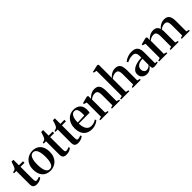

<svg xmlns="http://www.w3.org/2000/svg" viewBox="338 -2317 3828 3828"><g transform="rotate(-45 2251.5 -403.0)"><path d="M171 10Q122.5 10 96.8 -13Q71 -36 71 -94.5V-469H5.5V-494Q13.5 -497 24.5 -500Q35.5 -503 46.2 -506.5Q57 -510 63 -513.5Q71 -518 77 -525.2Q83 -532.5 88 -541.8Q93 -551 97.5 -560.5Q102.5 -571.5 109 -590Q115.5 -608.5 122.2 -629.5Q129 -650.5 134 -668H188L188.5 -512.5H302V-469H189V-123Q189 -90.5 193 -74.5Q197 -58.5 206 -53.2Q215 -48 229.5 -48Q246.5 -48 268.5 -54.8Q290.5 -61.5 304 -69L316.5 -39.5Q303 -27.5 281.2 -16Q259.5 -4.5 231.8 2.8Q204 10 171 10Z M326 -251.5Q326 -320.5 347.2 -372.5Q368.5 -424.5 404.8 -459.2Q441 -494 486.2 -511.5Q531.5 -529 579.5 -529Q659.5 -529 711.8 -495.2Q764 -461.5 789.2 -402.5Q814.5 -343.5 814.5 -266Q814.5 -197 793.2 -145Q772 -93 736.2 -58.2Q700.5 -23.5 655.2 -6Q610 11.5 562 11.5Q503 11.5 458.5 -7.8Q414 -27 384.8 -62.2Q355.5 -97.5 340.8 -145.8Q326 -194 326 -251.5ZM571 -21.5Q608 -21.5 633 -46.8Q658 -72 671 -123.5Q684 -175 684 -253Q684 -302.5 678.2 -346.5Q672.5 -390.5 659.5 -424.2Q646.5 -458 624.8 -477.2Q603 -496.5 571.5 -496.5Q534 -496.5 508.5 -471.2Q483 -446 470 -394.8Q457 -343.5 457 -264.5Q457 -215 462.8 -171Q468.5 -127 482 -93.2Q495.5 -59.5 517.2 -40.5Q539 -21.5 571 -21.5Z M1008.5 10Q960 10 934.2 -13Q908.5 -36 908.5 -94.5V-469H843V-494Q851 -497 862 -500Q873 -503 883.8 -506.5Q894.5 -510 900.5 -513.5Q908.5 -518 914.5 -525.2Q920.5 -532.5 925.5 -541.8Q930.5 -551 935 -560.5Q940 -571.5 946.5 -590Q953 -608.5 959.8 -629.5Q966.5 -650.5 971.5 -668H1025.5L1026 -512.5H1139.5V-469H1026.5V-123Q1026.5 -90.5 1030.5 -74.5Q1034.5 -58.5 1043.5 -53.2Q1052.5 -48 1067 -48Q1084 -48 1106 -54.8Q1128 -61.5 1141.5 -69L1154 -39.5Q1140.5 -27.5 1118.8 -16Q1097 -4.5 1069.2 2.8Q1041.5 10 1008.5 10Z M1339.5 10Q1291 10 1265.2 -13Q1239.5 -36 1239.5 -94.5V-469H1174V-494Q1182 -497 1193 -500Q1204 -503 1214.8 -506.5Q1225.5 -510 1231.5 -513.5Q1239.5 -518 1245.5 -525.2Q1251.5 -532.5 1256.5 -541.8Q1261.5 -551 1266 -560.5Q1271 -571.5 1277.5 -590Q1284 -608.5 1290.8 -629.5Q1297.5 -650.5 1302.5 -668H1356.5L1357 -512.5H1470.5V-469H1357.5V-123Q1357.5 -90.5 1361.5 -74.5Q1365.5 -58.5 1374.5 -53.2Q1383.5 -48 1398 -48Q1415 -48 1437 -54.8Q1459 -61.5 1472.5 -69L1485 -39.5Q1471.5 -27.5 1449.8 -16Q1428 -4.5 1400.2 2.8Q1372.5 10 1339.5 10Z M1733.5 11.5Q1654 11.5 1600.8 -20.5Q1547.5 -52.5 1520.8 -111.2Q1494 -170 1494 -249.5Q1494 -315.5 1513.2 -367Q1532.5 -418.5 1566.2 -454.8Q1600 -491 1643.8 -509.8Q1687.5 -528.5 1736.5 -528.5Q1827.5 -528.5 1879.8 -480.8Q1932 -433 1933.5 -342Q1933.5 -310.5 1931.8 -290.2Q1930 -270 1927 -257H1620.5Q1621.5 -209.5 1630.5 -170.5Q1639.5 -131.5 1657.5 -103Q1675.5 -74.5 1703 -59.2Q1730.5 -44 1768.5 -44Q1805.5 -44 1843.2 -56.8Q1881 -69.5 1903 -87L1916.5 -58.5Q1900 -42 1871.5 -25.8Q1843 -9.5 1807.2 1Q1771.5 11.5 1733.5 11.5ZM1620.5 -286 1812 -294Q1813 -307 1813.2 -319.5Q1813.5 -332 1814 -345Q1814 -417 1795.2 -456.5Q1776.5 -496 1730.5 -496Q1704.5 -496 1684 -481.8Q1663.5 -467.5 1649.2 -440.5Q1635 -413.5 1627.8 -374.5Q1620.5 -335.5 1620.5 -286Z M2029.5 -40V-441L1968 -460.5V-485.5L2105.5 -521.5H2125.5L2143.5 -507.5V-468L2142.5 -432.5Q2161 -454.5 2188.2 -476Q2215.5 -497.5 2249.5 -511.8Q2283.5 -526 2322 -526Q2378 -526 2410 -503.5Q2442 -481 2455.5 -436.2Q2469 -391.5 2469 -325.5V-39.5L2526 -25V0H2299V-25L2352 -39.5V-323.5Q2352 -366 2345.8 -396Q2339.5 -426 2322.2 -441.8Q2305 -457.5 2272 -457.5Q2244 -457.5 2222 -451.5Q2200 -445.5 2181.5 -434.8Q2163 -424 2146 -410V-40L2204 -25V0H1970.5V-25Z M2614.5 -39.5V-749L2549 -764V-786L2694.5 -818.5H2711L2730.5 -804V-513.5L2728 -433Q2746 -454.5 2773 -476Q2800 -497.5 2834.2 -511.8Q2868.5 -526 2907.5 -526Q2963.5 -526 2995.2 -503.2Q3027 -480.5 3040 -435.5Q3053 -390.5 3053 -324V-40L3110.5 -25V0H2883.5V-25L2936.5 -40V-322.5Q2936.5 -365.5 2930.5 -395.8Q2924.5 -426 2907.5 -441.8Q2890.5 -457.5 2857 -457.5Q2831 -457.5 2808.8 -451.5Q2786.5 -445.5 2767.5 -434.8Q2748.5 -424 2730.5 -410.5V-40L2790 -25V0H2555.5V-25Z M3281.5 9.5Q3243 9.5 3210.2 -6.5Q3177.5 -22.5 3157.5 -53.8Q3137.5 -85 3137.5 -131Q3137.5 -178 3164.5 -211Q3191.5 -244 3235.2 -264.5Q3279 -285 3330.8 -294.2Q3382.5 -303.5 3431.5 -303.5V-355Q3431.5 -388 3422.8 -412.5Q3414 -437 3393.8 -450.2Q3373.5 -463.5 3338 -463.5Q3288 -463.5 3248 -450.8Q3208 -438 3182 -424.5L3166 -453Q3183 -467.5 3213.2 -484.8Q3243.5 -502 3285 -514.5Q3326.5 -527 3377 -527Q3435 -527 3472.5 -507.5Q3510 -488 3528 -448Q3546 -408 3546 -346.5V-34L3594 -30.5V-7Q3583 -4.5 3567 -0.8Q3551 3 3531.8 5.5Q3512.5 8 3493 8Q3464.5 8 3449.5 -0.5Q3434.5 -9 3434.5 -35.5V-78.5Q3425 -61.5 3404 -40.8Q3383 -20 3352 -5.2Q3321 9.5 3281.5 9.5ZM3332.5 -52.5Q3361 -52.5 3386.5 -65.2Q3412 -78 3431.5 -100V-271.5Q3378 -271.5 3339 -256.2Q3300 -241 3278.5 -213Q3257 -185 3257 -146.5Q3257 -117.5 3267.2 -96.5Q3277.5 -75.5 3294.8 -64Q3312 -52.5 3332.5 -52.5Z M3630 0V-25L3686 -40V-441L3624.5 -460.5V-485.5L3762 -521.5L3784.5 -520L3799 -502V-432Q3817 -454 3844.5 -475.5Q3872 -497 3906.2 -511Q3940.5 -525 3978.5 -525Q4033.5 -525 4065 -502.2Q4096.5 -479.5 4111 -433.5Q4128.5 -457 4155.5 -477.8Q4182.5 -498.5 4217 -511.8Q4251.5 -525 4289.5 -525Q4331 -525 4359.5 -512.2Q4388 -499.5 4404.8 -474.2Q4421.5 -449 4428.8 -411.5Q4436 -374 4436 -324.5V-39.5L4494 -25V0H4267V-25L4319.5 -39.5V-322Q4319.5 -364.5 4313.5 -394.8Q4307.5 -425 4290 -441Q4272.5 -457 4239 -457Q4213.5 -457 4191.8 -451.2Q4170 -445.5 4151.5 -435.8Q4133 -426 4117 -412.5Q4119 -403 4120.2 -389.2Q4121.5 -375.5 4122 -360.2Q4122.5 -345 4122.5 -330.5V-40L4180 -25V0H3952.5V-25L4006 -40V-322.5Q4006 -365 4000.2 -395Q3994.5 -425 3977.8 -441Q3961 -457 3928 -457Q3889 -457 3858.8 -444Q3828.5 -431 3802.5 -410.5V-40L3860.5 -25V0Z"/></g></svg>

Font: Merriweather 120pt SemiBold
Style: Regular
Weight: 600
Version: Version 2.100